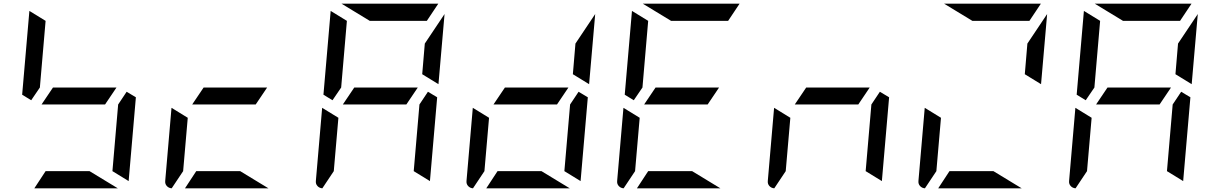

<svg xmlns="http://www.w3.org/2000/svg" viewBox="-20 -1020 6568 1040"><path d="M205 -454 267 -546H611L549 -454ZM196 -546 149 -477 100 -507 139 -959V-961L227 -907ZM618 0H166L227 -93H465ZM716 -493 677 -41V-39L589 -93L620 -454L666 -523Z M1021 -454 1083 -546H1427L1365 -454ZM1434 0H982L1043 -93H1281ZM910 0Q894 -1 883.5 -12.5Q873 -24 875 -41L909 -436L997 -382L972 -93Z M1837 -454 1899 -546H2243L2181 -454ZM2355 -564 2267 -618 2281 -784 2388 -944ZM1828 -546 1781 -477 1732 -507 1771 -959V-961L1859 -907ZM1983 -907 1830 -1000H2352H2354L2292 -907ZM1726 0Q1710 -1 1699.5 -12.5Q1689 -24 1691 -41L1725 -436L1813 -382L1788 -93ZM2348 -493 2309 -41V-39L2221 -93L2252 -454L2298 -523Z M2653 -454 2715 -546H3059L2997 -454ZM3171 -564 3083 -618 3097 -784 3204 -944ZM3066 0H2614L2675 -93H2913ZM2542 0Q2526 -1 2515.5 -12.5Q2505 -24 2507 -41L2541 -436L2629 -382L2604 -93ZM3164 -493 3125 -41V-39L3037 -93L3068 -454L3114 -523Z M3469 -454 3531 -546H3875L3813 -454ZM3460 -546 3413 -477 3364 -507 3403 -959V-961L3491 -907ZM3615 -907 3462 -1000H3984H3986L3924 -907ZM3882 0H3430L3491 -93H3729ZM3358 0Q3342 -1 3331.5 -12.5Q3321 -24 3323 -41L3357 -436L3445 -382L3420 -93Z M4285 -454 4347 -546H4691L4629 -454ZM4174 0Q4158 -1 4147.5 -12.5Q4137 -24 4139 -41L4173 -436L4261 -382L4236 -93ZM4796 -493 4757 -41V-39L4669 -93L4700 -454L4746 -523Z M5619 -564 5531 -618 5545 -784 5652 -944ZM5247 -907 5094 -1000H5616H5618L5556 -907ZM5514 0H5062L5123 -93H5361ZM4990 0Q4974 -1 4963.5 -12.5Q4953 -24 4955 -41L4989 -436L5077 -382L5052 -93Z M5917 -454 5979 -546H6323L6261 -454ZM6435 -564 6347 -618 6361 -784 6468 -944ZM5908 -546 5861 -477 5812 -507 5851 -959V-961L5939 -907ZM6063 -907 5910 -1000H6432H6434L6372 -907ZM5806 0Q5790 -1 5779.5 -12.5Q5769 -24 5771 -41L5805 -436L5893 -382L5868 -93ZM6428 -493 6389 -41V-39L6301 -93L6332 -454L6378 -523Z"/></svg>

Font: DSEG7 Modern Mini
Style: Italic
Weight: 400
Italic angle: -5°
Designer: Keshikan(Twitter:@keshinomi_88pro)
Version: Version 0.46